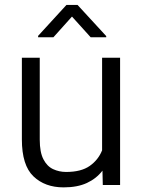

<svg xmlns="http://www.w3.org/2000/svg" viewBox="-20 -768 590 797"><path d="M406.7 0 405.3 -59.6Q380.4 -26.9 340.8 -8.5Q301.3 9.8 244.1 9.8Q166.5 9.8 118.7 -36.1Q70.8 -82 70.8 -189V-528.3H145V-188Q145 -136.2 160.2 -106.9Q175.3 -77.6 200.4 -65.9Q225.6 -54.2 254.4 -54.2Q316.9 -54.2 352.5 -79.3Q388.2 -104.5 403.8 -144V-528.3H478.5V0ZM301.8 -747.6 420.9 -618.2V-613.3H356.4L278.8 -699.2L201.7 -613.3H138.2V-619.1L255.9 -747.6Z"/></svg>

Font: Vazirmatn RD UI Light
Style: Regular
Weight: 300
Designer: Saber Rastikerdar
Foundry: Saber Rastikerdar
Version: Version 33.003